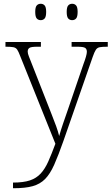

<svg xmlns="http://www.w3.org/2000/svg" viewBox="-20 -759 592 1019"><path d="M49 210Q104 210 138.5 198.5Q173 187 196 162Q219 137 236.5 97.5Q254 58 274 4L87 -462Q78 -486 71 -496Q64 -506 51 -508.5Q38 -511 12 -511H9V-536H197V-511H176Q146 -511 136.5 -505Q127 -499 127 -485Q127 -475 133.5 -459Q140 -443 154 -407L229 -216Q240 -187 253.5 -153.5Q267 -120 278 -89.5Q289 -59 294 -37Q303 -69 314.5 -102.5Q326 -136 341 -179L423 -419Q431 -440 436 -457.5Q441 -475 441 -484Q441 -499 431.5 -505Q422 -511 391 -511H360V-536H552V-511H549Q523 -511 509.5 -508.5Q496 -506 488.5 -494.5Q481 -483 472 -457L317 -12Q290 65 268 114.5Q246 164 219.5 191Q193 218 153.5 229Q114 240 52 240H49ZM363 -652Q350 -652 342 -661Q334 -670 334 -696Q334 -721 342 -730Q350 -739 363 -739Q376 -739 384 -730Q392 -721 392 -696Q392 -670 384 -661Q376 -652 363 -652ZM196 -652Q183 -652 175 -661Q167 -670 167 -696Q167 -721 175 -730Q183 -739 196 -739Q209 -739 217 -730Q225 -721 225 -696Q225 -670 217 -661Q209 -652 196 -652Z"/></svg>

Font: Noto Serif Gujarati ExtraLight
Style: Regular
Weight: 250
Version: Version 2.102